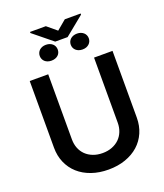

<svg xmlns="http://www.w3.org/2000/svg" viewBox="-183 -1156 1099 1286"><g transform="rotate(-20 367.0 -512.5)"><path d="M661.9 -727.3V-252.1Q661.9 -193.5 640.8 -145.1Q619.7 -96.6 581 -62Q542.3 -27.3 487.7 -8.2Q433.2 11 366.8 11Q300.1 11 245.6 -8.2Q191.1 -27.3 152.5 -62Q114 -96.6 92.9 -145.1Q71.7 -193.5 71.7 -252.1V-727.3H203.5V-263.1Q203.5 -229 214.8 -200.3Q226.2 -171.5 247.5 -150.7Q268.8 -130 299 -118.3Q329.2 -106.5 366.8 -106.5Q404.1 -106.5 434.3 -118.3Q464.5 -130 485.8 -150.7Q507.1 -171.5 518.6 -200.3Q530.2 -229 530.2 -263.1V-727.3ZM366.5 -979 433.9 -1035.5H546.9V-1027.7L410.9 -916.9H322.4L186.1 -1027.7V-1035.5H298.7ZM192.1 -861.5Q192.1 -873.2 196.6 -883.7Q201 -894.2 209.3 -901.8Q217.7 -909.4 229.4 -913.9Q241.1 -918.3 255.7 -918.3Q270.6 -918.3 282.7 -913.9Q294.7 -909.4 303.1 -901.8Q311.4 -894.2 315.9 -883.7Q320.3 -873.2 320.3 -861.5Q320.3 -849.4 315.9 -839.1Q311.4 -828.8 303.1 -821.4Q294.7 -813.9 282.8 -809.7Q271 -805.4 256 -805.4Q241.1 -805.4 229.2 -809.8Q217.3 -814.3 209.2 -821.7Q201 -829.2 196.6 -839.5Q192.1 -849.8 192.1 -861.5ZM413 -861.2Q413 -872.9 417.4 -883.2Q421.9 -893.5 430.2 -901.1Q438.6 -908.7 450.6 -913.2Q462.7 -917.6 477.6 -917.6Q492.2 -917.6 503.9 -913.2Q515.6 -908.7 524 -901.3Q532.3 -893.8 536.9 -883.5Q541.5 -873.2 541.5 -861.5Q541.5 -849.8 537.1 -839.5Q532.7 -829.2 524.3 -821.4Q516 -813.6 504.3 -809.1Q492.5 -804.7 477.6 -804.7Q462.7 -804.7 450.6 -809.1Q438.6 -813.6 430.2 -821.2Q421.9 -828.8 417.4 -839.1Q413 -849.4 413 -861.2Z"/></g></svg>

Font: Interop SemBd
Style: Regular
Weight: 600
Designer: Rasmus Andersson, Google, Jang Haemin
Foundry: jhaemin
Version: Version 1.008